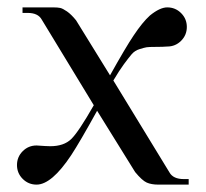

<svg xmlns="http://www.w3.org/2000/svg" viewBox="-20 -500 559 520"><path d="M41 -480H124Q136 -480 143 -478.5Q150 -477 161.5 -469Q173 -461 186 -445L278 -296Q321 -373 342 -404Q366 -440 386 -458Q413 -480 433 -480Q455 -480 470.5 -464.5Q486 -449 486 -427Q486 -405 470.5 -389.5Q455 -374 433 -374Q422 -373 402.5 -373Q383 -373 377 -372Q371 -371 358 -367Q345 -363 336.5 -353Q328 -343 315.5 -326Q303 -309 287 -282L439 -33Q449 -15 478 -15H491V0H409Q390 0 377.5 -5.5Q365 -11 346 -34L243 -200Q196 -115 173 -80Q120 0 79 0Q57 0 41.5 -15.5Q26 -31 26 -53Q26 -75 41.5 -90.5Q57 -106 79 -106Q107 -104 116 -104Q153 -104 173 -123.5Q193 -143 234 -215L93 -447Q83 -465 55 -465H41Z"/></svg>

Font: kawoszeh
Style: Medium
Weight: 500
Version: Version 000.030